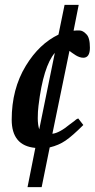

<svg xmlns="http://www.w3.org/2000/svg" viewBox="-20 -576 389 788"><path d="M322 -339C340 -339 349 -353 349 -380C349 -408 344 -427 334 -436C325 -446 315 -451 306 -451C297 -451 289 -451 282 -450L303 -556H245L220 -434C168 -409 123 -367 86 -306C47 -242 28 -168 28 -85C28 -14 60 25 125 31L93 192H151L184 29C209 23 230 14 249 1C268 -12 292 -33 322 -63L301 -90L293 -86C290 -83 281 -76 267 -66C238 -42 214 -29 195 -27L265 -367C281 -356 300 -339 322 -339ZM141 -45C137 -58 135 -73 135 -91C135 -109 136 -126 138 -142C151 -251 174 -323 205 -359Z"/></svg>

Font: fbb
Style: Bold Italic
Weight: 700
Italic angle: -12°
Designer: David J. Perry, Michael Sharpe
Version: Version 0.991